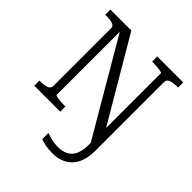

<svg xmlns="http://www.w3.org/2000/svg" viewBox="-248 -873 1266 1266"><g transform="rotate(45 385.0 -239.5)"><path d="M637 16Q637 74 622.5 115Q608 156 582 181.5Q556 207 521.5 219Q487 231 446 231Q411 231 381.5 225Q352 219 335 212V154Q348 159 365 164Q382 169 402 172.5Q422 176 444 176Q485 176 515.5 161Q546 146 562.5 110.5Q579 75 579 12V-39L607 52L180 -678L196 -680V-61Q196 -58 209 -55Q222 -52 241.5 -50Q261 -48 278 -48H291V0H49V-48H59Q83 -48 100.5 -51.5Q118 -55 128.5 -64Q139 -73 139 -87V-626Q139 -641 128.5 -648.5Q118 -656 100.5 -659Q83 -662 59 -662H49V-710H244L613 -83L581 -70V-649Q581 -653 568 -655.5Q555 -658 536 -660Q517 -662 499 -662H486V-710H728V-662H718Q695 -662 676.5 -658.5Q658 -655 647.5 -646.5Q637 -638 637 -623Z"/></g></svg>

Font: Roboto Serif SemiCondensed Light
Style: Regular
Weight: 300
Width: 4
Designer: Greg Gazdowicz
Foundry: Commercial Type
Version: Version 1.007